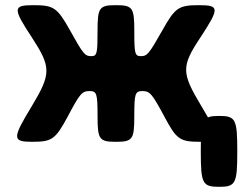

<svg xmlns="http://www.w3.org/2000/svg" viewBox="-20 -548 937 742"><path d="M615 -98C662 -9 675 0 754 0C833 0 833 -13 757 -140C681 -267 680 -291 755 -404C829 -517 828 -528 749 -528C670 -528 657 -519 607 -430C556 -340 549 -331 525 -331C501 -331 499 -340 499 -430C499 -519 492 -528 428 -528C364 -528 357 -519 357 -430C357 -340 355 -331 332 -331C308 -331 301 -340 251 -430C201 -519 188 -528 109 -528C29 -528 29 -516 104 -402C178 -288 178 -263 103 -138C27 -13 27 0 104 0C181 0 194 -9 242 -98C289 -187 297 -196 326 -196C354 -196 357 -187 357 -98C357 -9 364 0 428 0C492 0 499 -9 499 -98C499 -187 502 -196 531 -196C559 -196 567 -187 615 -98ZM897 37C897 -87 891 -100 827 -100C762 -100 756 -87 756 37C756 161 762 174 827 174C891 174 897 161 897 37Z"/></svg>

Font: Asimov Print
Style: A
Weight: 500
Designer: Google
Version: Version 2.000980: 2014